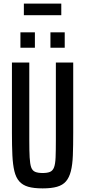

<svg xmlns="http://www.w3.org/2000/svg" viewBox="-20 -1034 471 1062"><path d="M216 8Q167 8 136 -1Q105 -10 86.5 -31Q68 -52 59.5 -87.5Q51 -123 48.5 -175Q46 -227 46 -300V-688H142V-260Q142 -200 144 -163.5Q146 -127 152.5 -108.5Q159 -90 174.5 -83.5Q190 -77 216 -77Q242 -77 257 -83.5Q272 -90 279 -108.5Q286 -127 287.5 -163.5Q289 -200 289 -260V-688H385V-300Q385 -227 383 -175Q381 -123 372 -87.5Q363 -52 345 -31Q327 -10 295.5 -1Q264 8 216 8ZM93 -770V-855H173V-770ZM259 -770V-855H338V-770ZM112 -950V-1014H319V-950Z"/></svg>

Font: Saira ExtraCondensed SemiBold
Style: Regular
Weight: 600
Width: 2
Designer: Hector Gatti with collaboration of the Omnibus-Type team
Foundry: Omnibus-Type
Version: Version 1.101